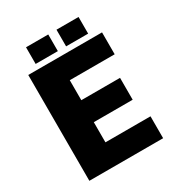

<svg xmlns="http://www.w3.org/2000/svg" viewBox="-188 -926 972 1048"><g transform="rotate(-30 297.5 -402.0)"><path d="M68 0V-667H533V-529H250V-403H494V-265H249V-138H533V0ZM325 -699V-804H464V-699ZM133 -699V-804H273V-699Z"/></g></svg>

Font: Maven Pro ExtraBold
Style: Regular
Weight: 800
Designer: Joe Prince
Foundry: Joe Prince
Version: Version 2.100